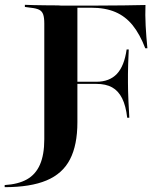

<svg xmlns="http://www.w3.org/2000/svg" viewBox="-68 -592 674 805"><path d="M117.7 -201.6V-493.5Q117.7 -518.5 112.9 -531.9Q108.1 -545.2 96 -551.2Q83.9 -557.3 59.7 -559.7L36.3 -562.9V-571.8Q51.6 -571 73.4 -570.6Q95.2 -570.2 121.4 -569.8Q147.6 -569.4 175.8 -569.4L188.7 -568.5H321Q397.6 -568.5 450 -569.4Q502.4 -570.2 541.9 -571Q540.3 -529.8 542.7 -483.9Q545.2 -437.9 550 -389.5H541.1Q518.5 -448.4 488.3 -485.9Q458.1 -523.4 415.7 -541.5Q373.4 -559.7 312.9 -559.7H256.5V-201.6ZM226.6 -240.3V-249.2H450V-240.3ZM465.3 -98.4Q459.7 -148.4 444 -179.8Q428.2 -211.3 402 -225.8Q375.8 -240.3 335.5 -240.3V-249.2Q391.1 -249.2 422.2 -282.3Q453.2 -315.3 462.9 -384.7H471.8Q470.2 -348.4 469.4 -324.2Q468.5 -300 468.5 -281.9Q468.5 -263.7 468.5 -245.2Q468.5 -228.2 469 -210.5Q469.4 -192.7 470.6 -166.5Q471.8 -140.3 474.2 -98.4ZM-48.4 192.7V183.9Q8.1 180.6 44.8 160.1Q81.5 139.5 99.6 98Q117.7 56.5 117.7 -8.1V-201.6H256.5V-79Q256.5 16.1 225.4 76.2Q194.4 136.3 127 164.5Q59.7 192.7 -48.4 192.7Z"/></svg>

Font: Playfair 144pt SemiExpanded ExtraBold
Style: Regular
Weight: 800
Width: 6
Designer: Claus Eggers Sørensen
Foundry: Claus Eggers Sørensen
Version: Version 2.203